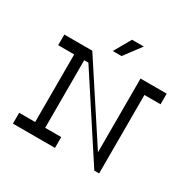

<svg xmlns="http://www.w3.org/2000/svg" viewBox="-189 -1103 1323 1307"><g transform="rotate(30 472.5 -450.0)"><path d="M195.8 -631.8H274.5V-62.9H195.8ZM400.6 -85.1V0H70V-85.1ZM276.8 -700 331.8 -616.4H70V-700ZM669 -650.5H747.8V0H733.8L669 -92.2ZM874.6 -700V-616.4H669V-700ZM709.8 0 252.8 -700H289.8L747.8 0ZM579.5 -900 480.5 -768H411.8L486.8 -900Z"/></g></svg>

Font: Space Cowgirl
Style: Regular
Weight: 400
Designer: Valery Marier
Foundry: Valery Marier
Version: Version 1.000